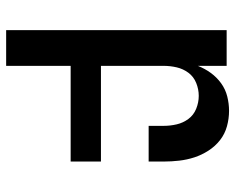

<svg xmlns="http://www.w3.org/2000/svg" viewBox="-92 -476 783 640"><g transform="rotate(90 300.0 -156.5)"><path d="M81 215V-520H200V-424Q209 -447 223.5 -467Q238 -487 258 -501.5Q278 -516 302 -522Q326 -528 350 -528Q376 -528 401.5 -521Q427 -514 447.5 -498Q468 -482 482.5 -459.5Q497 -437 505 -412.5Q513 -388 516 -362Q519 -336 519 -310V-260H400V-310Q400 -332 395 -353.5Q390 -375 377 -392.5Q364 -410 343 -418.5Q322 -427 300 -427Q278 -427 257 -418.5Q236 -410 223 -392.5Q210 -375 205 -353.5Q200 -332 200 -310V-101H519V0H200V215Z"/></g></svg>

Font: Iosevka Extended
Style: Bold
Weight: 700
Width: 7
Monospace: yes
Designer: Belleve Invis
Foundry: Belleve Invis
Version: Version 32.5.0; ttfautohint (v1.8.4)